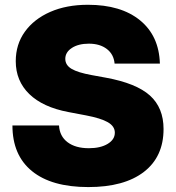

<svg xmlns="http://www.w3.org/2000/svg" viewBox="-20 -759 725 791"><path d="M343.8 11.7Q192.4 11.7 111.8 -54Q31.2 -119.6 31.2 -242.2H223.1Q225.6 -197.8 258.3 -173.1Q291 -148.4 346.2 -148.4Q394 -148.4 423.6 -166.3Q453.1 -184.1 453.1 -212.4Q453.1 -238.8 424.3 -255.4Q395.5 -272 334 -283.7L261.7 -297.4Q156.2 -317.4 100.6 -371.6Q44.9 -425.8 44.9 -506.8Q44.9 -576.2 82.5 -628.4Q120.1 -680.7 187 -710Q253.9 -739.3 342.3 -739.3Q478.5 -739.3 556.9 -675.3Q635.3 -611.3 638.7 -497.1H452.1Q448.7 -535.2 420.2 -557.1Q391.6 -579.1 346.2 -579.1Q303.2 -579.1 276.1 -561.5Q249 -543.9 249 -516.6Q249 -490.7 274.9 -475.3Q300.8 -460 357.4 -449.7L416 -439Q541.5 -416 597.7 -365.5Q653.8 -314.9 653.8 -227.5Q653.8 -113.3 572.8 -50.8Q491.7 11.7 343.8 11.7Z"/></svg>

Font: Inter Display Black
Style: Regular
Weight: 900
Designer: Rasmus Andersson
Foundry: rsms
Version: Version 4.000;git-a52131595